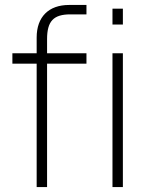

<svg xmlns="http://www.w3.org/2000/svg" viewBox="-20 -755 596 775"><path d="M128 -498V0H170V-498H329V-540H170V-597C170 -669.5 196 -697 264 -697H329V-735H259C176 -735 128 -686.5 128 -603.5V-540H30V-498ZM476 -656V-720H434V-656ZM476 0V-540H434V0Z"/></svg>

Font: Vela Sans ExtLt
Style: Regular
Weight: 200
Designer: Principal design: Mikhail Sharanda - project Manrope.
Design modification: Ravid Balaliev
Foundry: Mikhail Sharanda
Version: Version 1.001